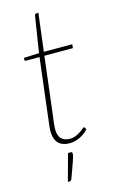

<svg xmlns="http://www.w3.org/2000/svg" viewBox="-131 -725 596 974"><g transform="rotate(-15 167.0 -238.0)"><path d="M80 -77Q80 -80 80.2 -84.5Q80.5 -89 81.2 -97.8Q82 -106.5 83.8 -120.5Q85.5 -134.5 88 -156L124 -454H53Q45.5 -454 45.5 -461.5L47 -470.5L126.5 -474L156.5 -664Q157.5 -667 159.8 -669.8Q162 -672.5 165.5 -672.5H176.5L152 -474H301.5L299 -454H149.5L113.5 -156Q110.5 -135.5 109 -122.2Q107.5 -109 106.8 -100.2Q106 -91.5 105.8 -87Q105.5 -82.5 105.5 -80.5Q105.5 -45 122.2 -29.2Q139 -13.5 165 -13.5Q183 -13.5 197.2 -19.5Q211.5 -25.5 222 -32.5Q232.5 -39.5 239.2 -45.5Q246 -51.5 249 -51.5Q252 -51.5 254 -48.5L258.5 -39Q240.5 -18 213.5 -5Q186.5 8 159 8Q121.5 8 101 -12.5Q80.5 -33 80 -77ZM152 53.5Q160 53.5 160 62Q160 67.5 157.8 76.5Q155.5 85.5 150.5 100.2Q145.5 115 137.8 136Q130 157 119.5 186Q117.5 190.5 115 192.8Q112.5 195 107.5 195H99L137.5 53.5Z"/></g></svg>

Font: Lato ExtraLight
Style: Italic
Weight: 275
Italic angle: -7°
Designer: Lukasz Dziedzic with Adam Twardoch and Botio Nikoltchev
Foundry: tyPoland Lukasz Dziedzic
Version: Version 2.015; 2015-08-06; http://www.latofonts.com/